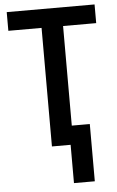

<svg xmlns="http://www.w3.org/2000/svg" viewBox="-61 -755 605 995"><g transform="rotate(-5 242.0 -257.5)"><path d="M282.7 199.2V0H185.5V-616.7H12.7V-713.9H469.7V-616.7H297.4V-98.6H391.1V199.2Z"/></g></svg>

Font: Open Sans SemiCondensed SemiBold
Style: Regular
Weight: 600
Width: 4
Designer: Monotype Design Team
Foundry: Monotype Imaging Inc.
Version: Version 3.000